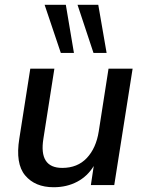

<svg xmlns="http://www.w3.org/2000/svg" viewBox="-20 -776 609 805"><path d="M205 9Q127 9 85.5 -40.5Q44 -90 61 -195L107 -488H208L162 -195Q142 -72 241 -72Q305 -72 344 -113.5Q383 -155 394 -225L435 -488H536L459 0H361L373 -80Q347 -37 303.5 -14Q260 9 205 9ZM372 -554 305 -756H392L427 -554ZM235 -554 167 -756H256L290 -554Z"/></svg>

Font: Nunito Sans SemiBold
Style: Italic
Weight: 600
Italic angle: -9°
Designer: Vernon Adams
Foundry: Vernon Adams
Version: Version 3.006; ttfautohint (v1.8.3)